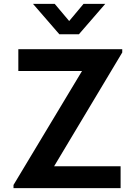

<svg xmlns="http://www.w3.org/2000/svg" viewBox="-20 -975 704 995"><path d="M50 0H605V-113.5H260.5L613.5 -703V-720H75V-607H405L50 -16.5ZM151 -955 287.5 -797.5H389L525.5 -955H413L338.5 -866L263.5 -955Z"/></svg>

Font: Eudonet
Style: Bold
Weight: 700
Designer: Mikhail Sharanda
Foundry: Mikhail Sharanda
Version: Version 4.503;Glyphs 3.1.2 (3151)